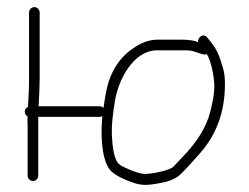

<svg xmlns="http://www.w3.org/2000/svg" viewBox="-20 -552 704 542"><path d="M77 -532C69.1 -532 62 -524.9 62 -517V-334C62 -316 61.7 -300.7 61 -288L59 -250C53 -247.3 50 -243 50 -237C50 -231 52.7 -226.3 58 -223C57.3 -213.7 57.3 -204.7 58 -196V-56C58 -48.1 65.1 -41 73 -41C80.9 -41 88 -48.1 88 -56V-222H262C264.7 -222 267 -222.7 269 -224C262 -153.6 271.1 -90.6 294 -68.5C302.7 -60.2 317 -51.8 337 -43.5C377.5 -26.6 390.7 -27.2 438.5 -36.5C460.8 -40.8 478.1 -48.9 490.4 -60.7C502.6 -72.5 521.2 -92.6 546 -121C592 -173.6 615 -238.2 615 -314.9C615 -332.8 613.3 -347.1 610 -357.9C597.9 -396.8 596.4 -408.5 566 -445C554.4 -460.5 537.6 -447 539 -433C527.3 -437.7 512.7 -440 495 -440H424C401.6 -440 378.6 -431.7 355 -415C327 -396.3 306 -369.8 292 -335.5C280.4 -307.2 277 -278.5 272 -247C269.3 -250.3 266 -252 262 -252H89C91 -286 92 -313.3 92 -334V-517C92 -524.9 84.9 -532 77 -532ZM556 -398C558 -398 560.7 -398.3 564 -399C574.7 -381.9 585 -338.8 585 -308C585 -288.7 581 -264.3 573 -235C562.7 -193.8 537 -152 496 -109.5C486.7 -99.8 477.7 -90.3 469 -81C457.4 -70.5 409.8 -61 388 -61C370.8 -61 324 -81 315.5 -89C304.1 -99.7 297.5 -128 295.7 -174.1C294.9 -196.4 297.8 -227.5 304.5 -267.5C315 -330.3 357.9 -410 424 -410H495C531 -410 522.3 -406.4 556 -398Z"/></svg>

Font: MewTooHand
Style: Regular
Weight: 400
Designer: Mew Too, Robert Jablonski
Version: Version 0.77